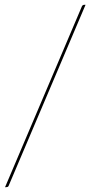

<svg xmlns="http://www.w3.org/2000/svg" viewBox="-20 -740 382 799"><path d="M16 33Q14.5 37 11.2 38Q8 39 5 39H1L321 -714Q324 -720 331 -720H336Z"/></svg>

Font: Lato TR Hairline
Style: Regular
Weight: 250
Designer: Lukasz Dziedzic
Foundry: Lukasz Dziedzic
Version: Version 1.104 2013